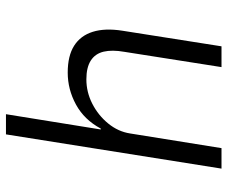

<svg xmlns="http://www.w3.org/2000/svg" viewBox="-78 -666 745 628"><g transform="rotate(-90 294.0 -352.5)"><path d="M56 0 168 -705H234L184 -395H187Q216 -449 265.5 -476Q315 -503 370 -503Q425 -503 458 -482Q491 -461 503.5 -421Q516 -381 507 -324L456 0H388L438 -318Q445 -358 438.5 -385.5Q432 -413 409.5 -427.5Q387 -442 348 -442Q306 -442 268 -422.5Q230 -403 203.5 -370.5Q177 -338 171 -299L123 0Z"/></g></svg>

Font: Nunito Sans 7pt SemiCondensed Light
Style: Italic
Weight: 300
Width: 4
Italic angle: -9°
Designer: Vernon Adams
Foundry: Vernon Adams
Version: Version 3.101;gftools[0.9.27]